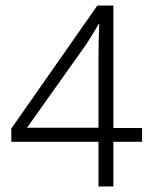

<svg xmlns="http://www.w3.org/2000/svg" viewBox="-20 -676 554 696"><path d="M495 -162V-212H391V-656H333L21 -210V-162H337V0H391V-162ZM337 -213H78L281 -499C303 -530 321 -560 337 -588H340C338 -551 337 -512 337 -460Z"/></svg>

Font: Noto Sans Telugu SemiCondensed Light
Style: Regular
Weight: 300
Width: 4
Designer: Jelle Bosma - Monotype Design Team
Foundry: Monotype Imaging Inc.
Version: Version 2.005